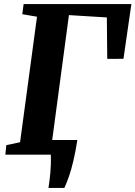

<svg xmlns="http://www.w3.org/2000/svg" viewBox="-20 -763 668 947"><path d="M219 164Q221.5 147.5 224 129.2Q226.5 111 228.2 90.8Q230 70.5 230.8 48Q231.5 25.5 230.5 0L194 -72.5H361.5Q352.5 -15 342.2 29Q332 73 320.5 106Q309 139 297.5 164ZM6.5 0 11 -47 79 -61.5 162.5 -680.5 90 -693 96.5 -743H628L589 -473L509 -472.5L507 -677L320 -688.5L236 -61.5L347.5 -47L343 0Z"/></svg>

Font: Merriweather 24pt ExtraBold
Style: Italic
Weight: 800
Italic angle: -7.8°
Version: Version 2.101